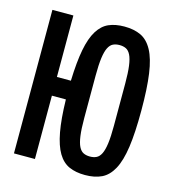

<svg xmlns="http://www.w3.org/2000/svg" viewBox="-108 -800 815 902"><g transform="rotate(15 300.0 -349.0)"><path d="M387 12Q342 12 309.5 -2.5Q277 -17 255.5 -53Q234 -89 222.5 -151Q211 -213 209 -308H141V0H39V-698H141V-399H209Q212 -491 223.5 -551Q235 -611 257 -646.5Q279 -682 311 -696Q343 -710 387 -710Q434 -710 467.5 -694Q501 -678 523 -637.5Q545 -597 555 -527Q565 -457 565 -349Q565 -241 555 -171Q545 -101 523 -60.5Q501 -20 467.5 -4Q434 12 387 12ZM387 -78Q405 -78 418.5 -84.5Q432 -91 441 -109Q450 -127 454.5 -160Q459 -193 459 -246V-452Q459 -505 454.5 -538Q450 -571 441 -589Q432 -607 418.5 -613.5Q405 -620 387 -620Q369 -620 355.5 -613.5Q342 -607 333 -589Q324 -571 319.5 -538Q315 -505 315 -452V-246Q315 -193 319.5 -160Q324 -127 333 -109Q342 -91 355.5 -84.5Q369 -78 387 -78Z"/></g></svg>

Font: IBM Plex Mono Medium
Style: Regular
Weight: 500
Monospace: yes
Designer: Mike Abbink, Paul van der Laan, Pieter van Rosmalen
Foundry: Bold Monday
Version: Version 2.3